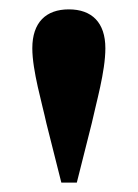

<svg xmlns="http://www.w3.org/2000/svg" viewBox="-20 -849 294 410"><path d="M127 -829C78 -829 49 -801 49 -746C49 -698 70 -628 79 -586L111 -459H144L176 -586C185 -628 205 -696 205 -746C205 -801 176 -829 127 -829Z"/></svg>

Font: Noto Serif TC Black
Style: Regular
Weight: 900
Version: Version 1.001;PS 1.001;hotconv 16.6.54;makeotf.lib2.5.65590